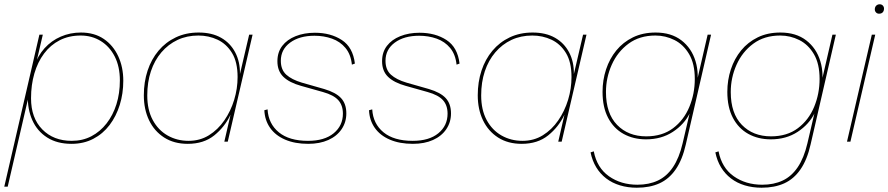

<svg xmlns="http://www.w3.org/2000/svg" viewBox="-42 -662 4150 897"><path d="M-22 210 142 -500H158L121 -341L117 -350Q134 -401 166 -436.5Q198 -472 242 -491Q286 -510 336 -510Q399 -510 443 -480Q487 -450 510.5 -399Q534 -348 534 -285Q534 -225 517.5 -172Q501 -119 470 -78Q439 -37 394 -13.5Q349 10 292 10Q225 10 178.5 -19.5Q132 -49 109 -100.5Q86 -152 88 -218L100 -248L-6 210ZM293 -4Q344 -4 385 -25.5Q426 -47 456 -85.5Q486 -124 502 -175Q518 -226 518 -286Q518 -351 494 -398Q470 -445 428.5 -470.5Q387 -496 335 -496Q280 -496 237 -474Q194 -452 164 -412Q134 -372 118.5 -318.5Q103 -265 103 -203Q103 -111 155.5 -57.5Q208 -4 293 -4Z M835 10Q771 10 725 -19.5Q679 -49 654.5 -100Q630 -151 630 -217Q630 -279 647.5 -332Q665 -385 698.5 -425Q732 -465 779.5 -487.5Q827 -510 886 -510Q948 -510 991 -485.5Q1034 -461 1057 -417Q1080 -373 1079 -316L1122 -500H1138L1022 0H1006L1035 -126Q1008 -69 959 -29.5Q910 10 835 10ZM839 -4Q892 -4 934 -30Q976 -56 1006 -99.5Q1036 -143 1052 -195.5Q1068 -248 1068 -302Q1068 -372 1042 -414.5Q1016 -457 974.5 -476.5Q933 -496 885 -496Q831 -496 787.5 -475.5Q744 -455 712 -417.5Q680 -380 663 -329Q646 -278 646 -216Q646 -149 671.5 -101.5Q697 -54 741 -29Q785 -4 839 -4Z M1398 10Q1336 10 1290.5 -9.5Q1245 -29 1220 -64.5Q1195 -100 1193 -147L1208 -151Q1212 -84 1260.5 -44Q1309 -4 1397 -4Q1474 -4 1517 -39.5Q1560 -75 1560 -131Q1560 -170 1538.5 -194Q1517 -218 1467 -232L1364 -261Q1310 -276 1282 -303Q1254 -330 1254 -376Q1254 -418 1276.5 -447.5Q1299 -477 1339 -493Q1379 -509 1429 -509Q1503 -509 1555 -475Q1607 -441 1616 -365L1602 -360Q1597 -408 1572 -438Q1547 -468 1509 -481.5Q1471 -495 1427 -495Q1357 -495 1313.5 -463Q1270 -431 1270 -378Q1270 -336 1295.5 -313Q1321 -290 1368 -276L1473 -246Q1527 -230 1551.5 -203.5Q1576 -177 1576 -132Q1576 -91 1554 -58.5Q1532 -26 1492 -8Q1452 10 1398 10Z M1887 10Q1825 10 1779.5 -9.5Q1734 -29 1709 -64.5Q1684 -100 1682 -147L1697 -151Q1701 -84 1749.5 -44Q1798 -4 1886 -4Q1963 -4 2006 -39.5Q2049 -75 2049 -131Q2049 -170 2027.5 -194Q2006 -218 1956 -232L1853 -261Q1799 -276 1771 -303Q1743 -330 1743 -376Q1743 -418 1765.5 -447.5Q1788 -477 1828 -493Q1868 -509 1918 -509Q1992 -509 2044 -475Q2096 -441 2105 -365L2091 -360Q2086 -408 2061 -438Q2036 -468 1998 -481.5Q1960 -495 1916 -495Q1846 -495 1802.5 -463Q1759 -431 1759 -378Q1759 -336 1784.5 -313Q1810 -290 1857 -276L1962 -246Q2016 -230 2040.5 -203.5Q2065 -177 2065 -132Q2065 -91 2043 -58.5Q2021 -26 1981 -8Q1941 10 1887 10Z M2395 10Q2331 10 2285 -19.5Q2239 -49 2214.5 -100Q2190 -151 2190 -217Q2190 -279 2207.5 -332Q2225 -385 2258.5 -425Q2292 -465 2339.5 -487.5Q2387 -510 2446 -510Q2508 -510 2551 -485.5Q2594 -461 2617 -417Q2640 -373 2639 -316L2682 -500H2698L2582 0H2566L2595 -126Q2568 -69 2519 -29.5Q2470 10 2395 10ZM2399 -4Q2452 -4 2494 -30Q2536 -56 2566 -99.5Q2596 -143 2612 -195.5Q2628 -248 2628 -302Q2628 -372 2602 -414.5Q2576 -457 2534.5 -476.5Q2493 -496 2445 -496Q2391 -496 2347.5 -475.5Q2304 -455 2272 -417.5Q2240 -380 2223 -329Q2206 -278 2206 -216Q2206 -149 2231.5 -101.5Q2257 -54 2301 -29Q2345 -4 2399 -4Z M2933 215Q2891 215 2854.5 204Q2818 193 2790 171.5Q2762 150 2743.5 119.5Q2725 89 2717 50L2732 45Q2747 122 2803 161.5Q2859 201 2936 201Q2990 201 3031.5 181.5Q3073 162 3102 119Q3131 76 3147 8L3186 -159L3181 -134Q3155 -81 3101.5 -46Q3048 -11 2976 -11Q2917 -11 2871 -36.5Q2825 -62 2799 -111.5Q2773 -161 2773 -233Q2773 -288 2789.5 -338Q2806 -388 2837.5 -426.5Q2869 -465 2915 -487.5Q2961 -510 3021 -510Q3094 -510 3141.5 -473.5Q3189 -437 3207.5 -376Q3226 -315 3211 -241L3207 -253L3264 -500H3280L3162 13Q3146 84 3115 129Q3084 174 3039 194.5Q2994 215 2933 215ZM2977 -25Q3052 -25 3102.5 -63Q3153 -101 3178.5 -162.5Q3204 -224 3204 -293Q3204 -364 3177.5 -409Q3151 -454 3109 -475Q3067 -496 3020 -496Q2946 -496 2894.5 -458Q2843 -420 2816 -359.5Q2789 -299 2789 -232Q2789 -132 2841 -78.5Q2893 -25 2977 -25Z M3516 215Q3474 215 3437.5 204Q3401 193 3373 171.5Q3345 150 3326.5 119.5Q3308 89 3300 50L3315 45Q3330 122 3386 161.5Q3442 201 3519 201Q3573 201 3614.5 181.5Q3656 162 3685 119Q3714 76 3730 8L3769 -159L3764 -134Q3738 -81 3684.5 -46Q3631 -11 3559 -11Q3500 -11 3454 -36.5Q3408 -62 3382 -111.5Q3356 -161 3356 -233Q3356 -288 3372.5 -338Q3389 -388 3420.5 -426.5Q3452 -465 3498 -487.5Q3544 -510 3604 -510Q3677 -510 3724.5 -473.5Q3772 -437 3790.5 -376Q3809 -315 3794 -241L3790 -253L3847 -500H3863L3745 13Q3729 84 3698 129Q3667 174 3622 194.5Q3577 215 3516 215ZM3560 -25Q3635 -25 3685.5 -63Q3736 -101 3761.5 -162.5Q3787 -224 3787 -293Q3787 -364 3760.5 -409Q3734 -454 3692 -475Q3650 -496 3603 -496Q3529 -496 3477.5 -458Q3426 -420 3399 -359.5Q3372 -299 3372 -232Q3372 -132 3424 -78.5Q3476 -25 3560 -25Z M4065 -598Q4056 -598 4050.5 -604Q4045 -610 4045 -618Q4045 -629 4051.5 -635.5Q4058 -642 4068 -642Q4077 -642 4082.5 -636Q4088 -630 4088 -622Q4088 -611 4082 -604.5Q4076 -598 4065 -598ZM4047 -500 3931 0H3915L4031 -500Z"/></svg>

Font: Work Sans Thin
Style: Italic
Weight: 250
Italic angle: -13°
Designer: Wei Huang
Foundry: Wei Huang
Version: Version 2.012